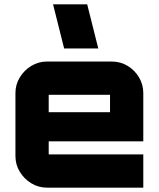

<svg xmlns="http://www.w3.org/2000/svg" viewBox="-20 -863 732 883"><path d="M196 0Q157 0 124 -20Q91 -40 71 -73Q51 -106 51 -145V-435Q51 -474 71 -507Q91 -540 124 -560Q157 -580 196 -580H494Q534 -580 567 -560Q600 -540 619.5 -507Q639 -474 639 -435V-213H204V-153Q204 -153 204 -153Q204 -153 204 -153H639V0H196ZM204 -347H486V-427Q486 -427 486 -427Q486 -427 486 -427H204Q204 -427 204 -427Q204 -427 204 -427ZM275 -640 224 -843H381L432 -640Z"/></svg>

Font: Orbitron Black
Style: Regular
Weight: 900
Designer: Matt McInerney
Foundry: The League of Moveable Type
Version: Version 2.001